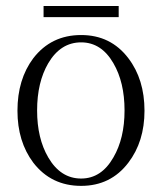

<svg xmlns="http://www.w3.org/2000/svg" viewBox="-20 -601 540 639"><path d="M250 -484.4Q150.4 -484.4 90.8 -407.2Q38.1 -336.9 38.1 -232.4Q38.1 -129.9 90.8 -59.6Q150.4 17.6 250 17.6Q348.6 17.6 407.2 -59.6Q460.9 -129.9 460.9 -232.4Q460.9 -336.9 407.2 -407.2Q348.6 -484.4 250 -484.4ZM250 -460Q317.4 -460 357.4 -390.6Q394.5 -327.1 394.5 -233.4Q394.5 -140.6 357.4 -77.1Q317.4 -6.8 250 -6.8Q181.6 -6.8 140.6 -77.1Q103.5 -140.6 103.5 -233.4Q103.5 -327.1 140.6 -390.6Q181.6 -460 250 -460ZM125 -581.1V-543.9H375V-581.1Z"/></svg>

Font: BatangChe
Style: Regular
Weight: 400
Monospace: yes
Version: Version 2.21